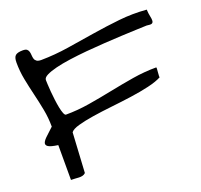

<svg xmlns="http://www.w3.org/2000/svg" viewBox="-133 -923 1132 1082"><g transform="rotate(-20 432.5 -382.0)"><path d="M115.2 -203.1Q71.3 -209 57.1 -218.8Q43 -228.5 48.3 -242.2Q53.7 -255.9 73.2 -273.4Q92.8 -291 116.2 -313.5Q116.2 -366.2 106.4 -417Q96.7 -467.8 84.5 -518.1Q72.3 -568.4 62.5 -618.7Q52.7 -668.9 52.7 -720.7Q52.7 -752 65.4 -762.7Q78.1 -773.4 109.4 -773.4Q127 -773.4 134.3 -767.1Q141.6 -760.7 144 -751Q146.5 -741.2 147 -730Q147.5 -718.8 150.4 -709Q153.3 -699.2 162.1 -692.9Q170.9 -686.5 189.5 -686.5Q271.5 -687.5 353 -700.2Q434.6 -712.9 516.1 -726.1Q597.7 -739.3 679.2 -748Q760.7 -756.8 844.7 -750Q845.7 -726.6 849.6 -709.5Q853.5 -692.4 853 -681.2Q852.5 -669.9 844.7 -666Q836.9 -662.1 813.5 -666Q789.1 -665 748.5 -663.6Q708 -662.1 658.7 -659.7Q609.4 -657.2 554.2 -653.8Q499 -650.4 445.3 -645.5Q391.6 -640.6 342.8 -633.8Q293.9 -627 256.8 -617.7Q219.7 -608.4 197.3 -597.2Q174.8 -585.9 174.8 -571.3Q174.8 -564.5 175.8 -544.9Q176.8 -525.4 178.7 -501Q180.7 -476.6 184.1 -449.7Q187.5 -422.9 191.9 -400.9Q196.3 -378.9 202.1 -364.3Q208 -349.6 214.8 -349.6Q284.2 -349.6 355.5 -361.3Q426.8 -373 498.5 -387.7Q570.3 -402.3 641.6 -414.1Q712.9 -425.8 783.2 -425.8Q785.2 -425.8 784.7 -417Q784.2 -408.2 783.2 -397Q782.2 -385.7 781.7 -376.5Q781.2 -367.2 783.2 -367.2Q752.9 -350.6 702.1 -338.9Q651.4 -327.1 591.8 -318.8Q532.2 -310.5 470.2 -303.7Q408.2 -296.9 355.5 -288.6Q302.7 -280.3 264.6 -269.5Q226.6 -258.8 215.8 -243.2L202.1 -3.9Q194.3 3.9 184.1 6.3Q173.8 8.8 162.6 8.3Q151.4 7.8 139.2 6.8Q127 5.9 115.2 5.9V-203.1Z"/></g></svg>

Font: Architects Daughter-petzku
Style: Regular
Weight: 400
Designer: Kimberly Geswein
Foundry: Kimberly Geswein
Version: Version 1.000 2010 initial release